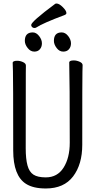

<svg xmlns="http://www.w3.org/2000/svg" viewBox="-20 -1052 540 1090"><path d="M339 -759Q317 -759 301.5 -779.5Q286 -800 286 -820Q286 -868 330 -868Q351 -868 367 -847.5Q383 -827 383 -806Q383 -786 371.5 -772.5Q360 -759 339 -759ZM175 -759Q153 -759 137 -779.5Q121 -800 121 -820Q121 -868 166 -868Q186 -868 202 -847.5Q218 -827 218 -806Q218 -786 206.5 -772.5Q195 -759 175 -759ZM176 -893Q167 -893 162 -898.5Q157 -904 157 -910Q157 -929 293 -1030Q296 -1032 301 -1032Q316 -1032 336.5 -1011.5Q357 -991 357 -978Q357 -972 350 -968Q222 -920 188 -897Q182 -893 176 -893ZM240 18Q169 18 128 -8Q55 -54 55 -198Q55 -618 53.5 -648Q52 -678 52 -695Q52 -707 78 -707Q94 -707 110.5 -699.5Q127 -692 127 -680Q127 -668 126.5 -639Q126 -610 126 -210Q126 -150 136 -113Q146 -76 170 -60.5Q194 -45 240 -45Q306 -45 341 -100.5Q376 -156 376 -242Q376 -595 373 -697Q373 -709 399 -709Q415 -709 432 -701.5Q449 -694 449 -682Q449 -670 448 -645Q447 -620 447 -230Q447 -119 395 -50.5Q343 18 240 18Z"/></svg>

Font: Moon Stars Kai T HW
Style: Regular
Weight: 400
Designer: GuiWonder
Version: Version 1.101